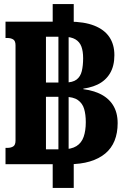

<svg xmlns="http://www.w3.org/2000/svg" viewBox="-20 -810 600 940"><path d="M299 -406Q336 -406 355 -420.5Q374 -435 380.5 -462Q387 -489 387 -525Q387 -559 378.5 -582Q370 -605 349 -617.5Q328 -630 292 -630H205V-406ZM296 -336H205V-79H286Q329 -79 354 -94.5Q379 -110 389.5 -140Q400 -170 400 -212Q400 -249 392 -276.5Q384 -304 361.5 -320Q339 -336 296 -336ZM238 -790H341V-673L316 -662V-50L341 -38V110H238V-36L266 -46V-660L238 -676ZM360 -373 388 -387V-364L358 -376Q420 -373 464.5 -353Q509 -333 532.5 -296.5Q556 -260 556 -207Q556 -159 541 -121.5Q526 -84 495.5 -58.5Q465 -33 420 -19.5Q375 -6 315 -6H7V-86H16Q33 -86 44.5 -93Q56 -100 56 -122V-588Q56 -610 44.5 -617Q33 -624 16 -624H7V-704H318Q392 -704 441.5 -684.5Q491 -665 515.5 -628.5Q540 -592 540 -540Q540 -487 518.5 -451Q497 -415 457.5 -396Q418 -377 360 -373Z"/></svg>

Font: Roboto Serif ExtraBold
Style: Regular
Weight: 800
Designer: Greg Gazdowicz
Foundry: Commercial Type
Version: Version 1.008